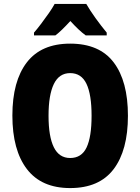

<svg xmlns="http://www.w3.org/2000/svg" viewBox="-20 -947 714 977"><path d="M631 -358Q631 -182 558 -86Q485 10 337 10Q191 10 117 -86.5Q43 -183 43 -359Q43 -534 116.5 -629.5Q190 -725 337 -725Q486 -725 558.5 -629.5Q631 -534 631 -358ZM227 -358Q227 -252 254 -197.5Q281 -143 337 -143Q395 -143 420.5 -196.5Q446 -250 446 -358Q446 -466 420 -520.5Q394 -575 337 -575Q281 -575 254 -519.5Q227 -464 227 -358ZM419 -927Q438 -894 466 -855Q494 -816 523 -781V-767H416Q398 -780 379 -798Q360 -816 338 -840Q315 -815 296.5 -797Q278 -779 262 -767H153V-781Q168 -798 188.5 -825Q209 -852 228.5 -880Q248 -908 258 -927Z"/></svg>

Font: Noto Sans Lao UI Cond Blk
Style: Regular
Weight: 900
Width: 3
Designer: Monotype Design Team
Foundry: Monotype Imaging Inc.
Version: Version 2.000; ttfautohint (v1.8.4.7-5d5b)